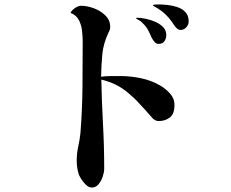

<svg xmlns="http://www.w3.org/2000/svg" viewBox="-20 -782 1040 866"><path d="M767 -309Q767 -268 746 -252Q725 -236 696 -236Q680 -236 668 -249Q656 -262 643 -277Q635 -287 625 -297Q615 -307 610 -313Q600 -325 585 -339Q570 -353 558 -363Q531 -386 501 -400.5Q471 -415 437 -423Q439 -323 444.5 -222.5Q450 -122 450 -21Q450 -6 443.5 14Q437 34 424.5 49Q412 64 394 64Q382 64 370 53.5Q358 43 349 29.5Q340 16 336 6Q331 -8 328.5 -25Q326 -42 326 -58Q326 -90 333 -121.5Q340 -153 343 -184Q351 -286 352 -389Q353 -492 353 -594Q353 -618 350 -644Q347 -670 335.5 -692Q324 -714 298 -724Q304 -736 318.5 -746Q333 -756 346 -756Q372 -756 402.5 -745Q433 -734 455 -712.5Q477 -691 477 -661Q477 -652 475 -647Q473 -642 469 -634Q446 -585 441.5 -537.5Q437 -490 436 -436Q459 -439 480.5 -439Q502 -439 524 -439Q569 -439 616.5 -429Q664 -419 703 -396Q726 -383 746.5 -360.5Q767 -338 767 -309ZM730 -624Q730 -608 721.5 -596Q713 -584 695 -584Q684 -584 676.5 -593.5Q669 -603 664 -612Q657 -629 648 -646Q639 -663 625 -676Q619 -683 612.5 -687.5Q606 -692 598 -696Q594 -698 594 -700Q594 -702 597 -702Q614 -702 636.5 -697.5Q659 -693 680.5 -683.5Q702 -674 716 -659.5Q730 -645 730 -624ZM831 -685Q831 -671 820.5 -659Q810 -647 795 -647Q786 -647 779 -653Q772 -659 767 -666Q749 -695 727.5 -716Q706 -737 676 -753Q675 -754 672.5 -755Q670 -756 670 -758Q670 -761 680.5 -761.5Q691 -762 694 -762Q713 -762 736.5 -759.5Q760 -757 781.5 -749.5Q803 -742 817 -726.5Q831 -711 831 -685Z"/></svg>

Font: Kaisei Tokumin Medium
Style: Regular
Weight: 500
Designer: Font-Kai, 金井和夫
Foundry: KAZUO KANAI
Version: Version 5.003